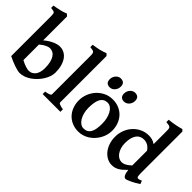

<svg xmlns="http://www.w3.org/2000/svg" viewBox="-19 -1352 1962 1962"><g transform="rotate(45 961.5 -371.5)"><path d="M392.6 -203.1Q392.6 -252 384 -286.4Q375.5 -320.8 360.8 -342.8Q346.2 -364.7 326.4 -374.8Q306.6 -384.8 284.2 -384.8Q267.1 -384.8 240.5 -373Q213.9 -361.3 178.2 -331.1V-106.4Q217.3 -85.4 247.3 -76.4Q277.3 -67.4 291.5 -67.4Q316.9 -67.4 335.9 -78.1Q355 -88.9 367.7 -107.2Q380.4 -125.5 386.5 -150.1Q392.6 -174.8 392.6 -203.1ZM500.5 -247.6Q500.5 -219.2 490.2 -188.7Q480 -158.2 461.9 -129.2Q443.8 -100.1 419.2 -74Q394.5 -47.9 366.2 -28.1Q337.9 -8.3 306.4 3.2Q274.9 14.6 243.7 14.6Q230.5 14.6 210 10Q189.5 5.4 165.3 -2.9Q141.1 -11.2 114.3 -22.5Q87.4 -33.7 61 -46.9V-618.2Q61 -640.6 59.3 -652.8Q57.6 -665 51.3 -671.1Q44.9 -677.2 33.2 -679.2Q21.5 -681.2 1.5 -683.6V-717.8Q24.4 -721.7 44.7 -725.3Q64.9 -729 83.7 -733.6Q102.5 -738.3 120.6 -743.9Q138.7 -749.5 156.7 -756.8Q158.7 -754.9 162.1 -751.7Q165.5 -748.5 169.4 -745.1Q173.8 -741.2 178.2 -736.8V-391.6Q202.6 -412.6 226.3 -427.2Q250 -441.9 271.7 -451.2Q293.5 -460.4 311.8 -464.6Q330.1 -468.8 344.2 -468.8Q380.4 -468.8 409.2 -453.1Q438 -437.5 458.3 -408.7Q478.5 -379.9 489.5 -339.1Q500.5 -298.3 500.5 -247.6Z M563 0V-35.6Q584 -39.1 597.4 -42.7Q610.8 -46.4 618.7 -50Q626.5 -53.7 629.4 -57.6Q632.3 -61.5 632.3 -65.4V-618.2Q632.3 -640.1 629.9 -652.3Q627.4 -664.6 620.6 -670.7Q613.8 -676.8 601.1 -679Q588.4 -681.2 567.9 -683.6V-717.8Q592.3 -721.2 613.3 -724.9Q634.3 -728.5 653.3 -732.9Q672.4 -737.3 690.9 -743.2Q709.5 -749 728.5 -756.8L749.5 -736.8V-65.4Q749.5 -61.5 752.9 -57.9Q756.3 -54.2 764.4 -50.3Q772.5 -46.4 785.9 -42.7Q799.3 -39.1 819.3 -35.6V0Z M1207.5 -214.8Q1207.5 -253.4 1199.5 -288.3Q1191.4 -323.2 1176.8 -349.9Q1162.1 -376.5 1141.4 -392.1Q1120.6 -407.7 1095.7 -407.7Q1065.4 -407.7 1045.4 -394.3Q1025.4 -380.9 1013.7 -357.2Q1002 -333.5 997.3 -301Q992.7 -268.6 992.7 -231Q992.7 -192.4 1001.7 -158.7Q1010.7 -125 1026.1 -100.1Q1041.5 -75.2 1061.8 -60.8Q1082 -46.4 1104.5 -46.4Q1133.8 -46.4 1153.3 -57.6Q1172.9 -68.8 1185.1 -90.3Q1197.3 -111.8 1202.4 -143.1Q1207.5 -174.3 1207.5 -214.8ZM1330.6 -236.8Q1330.6 -204.1 1321.8 -172.9Q1313 -141.6 1297.1 -113.8Q1281.2 -85.9 1259.3 -62.3Q1237.3 -38.6 1210.7 -21.5Q1184.1 -4.4 1153.6 5.1Q1123 14.6 1090.8 14.6Q1040.5 14.6 999.5 -2.9Q958.5 -20.5 929.7 -51.3Q900.9 -82 885 -124.5Q869.1 -167 869.1 -216.8Q869.1 -265.1 887 -310.5Q904.8 -356 936.8 -391.1Q968.8 -426.3 1012.9 -447.5Q1057.1 -468.8 1109.9 -468.8Q1159.7 -468.8 1200.4 -451.2Q1241.2 -433.6 1270.3 -402.6Q1299.3 -371.6 1314.9 -329.1Q1330.6 -286.6 1330.6 -236.8ZM1280.8 -619.1Q1280.8 -601.1 1274.7 -585.4Q1268.6 -569.8 1258.1 -558.1Q1247.6 -546.4 1233.6 -539.6Q1219.7 -532.7 1204.1 -532.7Q1175.8 -532.7 1161.1 -547.9Q1146.5 -563 1146.5 -592.3Q1146.5 -610.4 1152.8 -626Q1159.2 -641.6 1169.7 -653.3Q1180.2 -665 1193.8 -671.6Q1207.5 -678.2 1222.7 -678.2Q1250 -678.2 1265.4 -663.6Q1280.8 -648.9 1280.8 -619.1ZM1074.2 -619.1Q1074.2 -601.1 1068.1 -585.4Q1062 -569.8 1051.8 -558.1Q1041.5 -546.4 1027.6 -539.6Q1013.7 -532.7 998 -532.7Q969.7 -532.7 954.8 -547.9Q939.9 -563 939.9 -592.3Q939.9 -610.4 946.3 -626Q952.6 -641.6 963.1 -653.3Q973.6 -665 987.5 -671.6Q1001.5 -678.2 1016.1 -678.2Q1043.9 -678.2 1059.1 -663.6Q1074.2 -648.9 1074.2 -619.1Z M1919.4 -55.7Q1897 -40.5 1874 -27.8Q1851.1 -15.1 1831.3 -5.6Q1811.5 3.9 1796.4 9.3Q1781.2 14.6 1774.4 14.6Q1739.3 14.6 1729.5 -70.8Q1707 -47.9 1688.2 -31.7Q1669.4 -15.6 1651.4 -5.4Q1633.3 4.9 1614.3 9.8Q1595.2 14.6 1572.8 14.6Q1540 14.6 1508.1 -1.2Q1476.1 -17.1 1450.7 -46.9Q1425.3 -76.7 1409.7 -119.6Q1394 -162.6 1394 -216.8Q1394 -265.6 1411.4 -311.3Q1428.7 -356.9 1460.2 -391.8Q1491.7 -426.8 1535.4 -447.8Q1579.1 -468.8 1631.3 -468.8Q1654.3 -468.8 1677 -463.4Q1699.7 -458 1726.1 -439.9V-607.4Q1726.1 -634.3 1725.3 -650.1Q1724.6 -666 1718.5 -674.6Q1712.4 -683.1 1698.7 -686.3Q1685.1 -689.5 1659.2 -691.4V-725.1Q1712.9 -730.5 1756.1 -739.5Q1799.3 -748.5 1824.7 -756.8L1843.3 -738.8V-146Q1843.3 -128.9 1844 -117.2Q1844.7 -105.5 1845.9 -98.1Q1847.2 -90.8 1849.4 -86.9Q1851.6 -83 1854.5 -81.1Q1857.4 -79.6 1860.8 -78.9Q1864.3 -78.1 1869.9 -78.9Q1875.5 -79.6 1884 -82.5Q1892.6 -85.4 1905.8 -91.3ZM1726.1 -131.3V-344.7Q1708.5 -373 1682.4 -388.7Q1656.2 -404.3 1623.5 -404.3Q1599.1 -404.3 1578.6 -395Q1558.1 -385.7 1543.2 -366Q1528.3 -346.2 1519.8 -315.9Q1511.2 -285.6 1511.2 -243.2Q1511.2 -204.1 1521 -173.6Q1530.8 -143.1 1546.4 -121.8Q1562 -100.6 1582 -89.4Q1602.1 -78.1 1622.1 -78.1Q1648.9 -78.1 1673.1 -91.6Q1697.3 -105 1726.1 -131.3Z"/></g></svg>

Font: Gentium Basic
Style: Bold
Weight: 700
Designer: J. Victor Gaultney and Annie Olsen
Foundry: SIL International
Version: Version 1.100